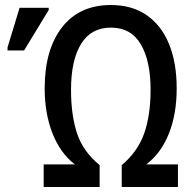

<svg xmlns="http://www.w3.org/2000/svg" viewBox="-20 -745 749 765"><path d="M154 0V-90H278Q220 -135 189 -214Q158 -293 158 -393Q158 -547 227 -636Q296 -725 422 -725Q506 -725 564.5 -684.5Q623 -644 653.5 -569.5Q684 -495 684 -393Q684 -291 653 -213Q622 -135 563 -90H689V0H465V-87Q529 -141 554.5 -213.5Q580 -286 580 -388Q580 -502 541 -568.5Q502 -635 422 -635Q343 -635 303 -570Q263 -505 263 -387Q263 -286 287 -213.5Q311 -141 377 -87V0ZM10 -544V-556L58 -714H174V-705L76 -544Z"/></svg>

Font: Noto Sans Condensed Medium
Style: Regular
Weight: 500
Width: 3
Designer: Monotype Design Team
Foundry: Monotype Imaging Inc.
Version: Version 2.013; ttfautohint (v1.8.4.7-5d5b)